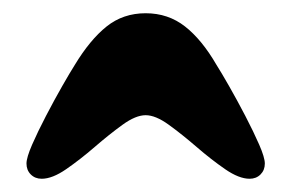

<svg xmlns="http://www.w3.org/2000/svg" viewBox="-20 -926 440 290"><path d="M200 -752Q185 -752 165 -737.5Q145 -723 123 -704Q101 -685 80 -670.5Q59 -656 43 -656Q33 -656 26.5 -662.5Q20 -669 20 -679Q20 -688 28.5 -707.5Q37 -727 49.5 -751Q62 -775 74 -796Q86 -817 93 -828Q116 -866 141 -886Q166 -906 200 -906Q234 -906 259.5 -886Q285 -866 307 -828Q314 -817 326 -796Q338 -775 350.5 -751Q363 -727 371.5 -707.5Q380 -688 380 -679Q380 -669 373.5 -662.5Q367 -656 357 -656Q341 -656 320 -670.5Q299 -685 277 -704Q255 -723 235 -737.5Q215 -752 200 -752Z"/></svg>

Font: Matemasie
Style: Regular
Weight: 400
Designer: Adam Yeo
Version: Version 1.001; ttfautohint (v1.8.4.7-5d5b)